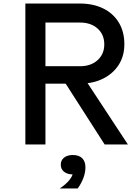

<svg xmlns="http://www.w3.org/2000/svg" viewBox="-20 -820 790 1090"><path d="M124 0V-800H432Q509 -800 566 -772Q623 -744 654.5 -692Q686 -640 686 -569Q686 -502 654 -452Q622 -402 565 -373.5Q508 -345 432 -345H238V0ZM574 0 340 -365H466L706 0ZM238 -444H434Q496 -444 534 -478.5Q572 -513 572 -568Q572 -624 534 -658Q496 -692 434 -692H238ZM393 170Q362 170 343.5 155Q325 140 325 115Q325 90 343.5 75Q362 60 393 60Q424 60 442.5 75Q461 90 461 115Q461 140 442.5 155Q424 170 393 170ZM319 250Q355 226 374 202Q393 178 393 162V60Q428 60 446.5 78Q465 96 465 130Q465 159 453.5 190Q442 221 421 250Z"/></svg>

Font: Martian Mono SemiExpanded
Style: Regular
Weight: 400
Width: 6
Monospace: yes
Designer: Roman Shamin
Foundry: Evil Martians
Version: Version 1.000